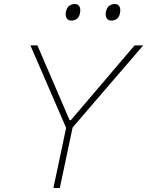

<svg xmlns="http://www.w3.org/2000/svg" viewBox="-20 -940 736 960"><path d="M247 0Q260 -61 271.8 -117Q283.5 -173 297.5 -238.5L310.5 -301L202 -551.5Q185 -591.5 169 -628Q153 -664.5 132 -713H167Q190 -659.5 206.5 -621.2Q223 -583 237.8 -549Q252.5 -515 270 -474L328 -339H334L445 -469Q481.5 -512 511.8 -547.5Q542 -583 575 -621.8Q608 -660.5 653 -713H696Q661 -672.5 626 -631.5Q591 -590.5 557 -551.5L343 -302.5L329.5 -238.5Q315.5 -173 303.8 -117Q292 -61 279 0ZM536 -837Q521 -837 513.2 -849.5Q505.5 -862 510 -882Q514.5 -903 526.8 -911.5Q539 -920 554 -920Q570 -920 577 -908Q584 -896 580 -875Q576.5 -855 564.5 -846Q552.5 -837 536 -837ZM336 -837Q321 -837 313.2 -849.5Q305.5 -862 310 -882Q314.5 -903 326.8 -911.5Q339 -920 354 -920Q370 -920 377 -908Q384 -896 380 -875Q376.5 -855 364.5 -846Q352.5 -837 336 -837Z"/></svg>

Font: Commissioner Thin
Style: Italic
Weight: 100
Italic angle: -12°
Designer: Kostas Bartsokas
Foundry: Kostas Bartsokas
Version: Version 1.000; ttfautohint (v1.8.3)